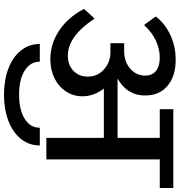

<svg xmlns="http://www.w3.org/2000/svg" viewBox="11 -701 903 965"><g transform="rotate(90 462.5 -218.5)"><path d="M925 -638V-570H781V0H673V-289H425Q464 -239 464 -181Q464 -136 440 -99Q416 -62 373.5 -41Q331 -20 278 -20Q200 -20 133.5 -64.5Q67 -109 26 -187V-191L71 -240H75Q163 -108 259 -108Q307 -108 336 -136Q365 -164 365 -208Q365 -258 328.5 -290Q292 -322 242 -322H197V-391H236Q289 -391 324.5 -421Q360 -451 360 -497Q360 -532 336.5 -551Q313 -570 270 -570Q226 -570 183.5 -550Q141 -530 108 -493H104L64 -548V-552Q101 -598 157.5 -624Q214 -650 280 -650Q363 -650 411.5 -609Q460 -568 460 -496Q460 -406 375 -358H673V-570H529V-638ZM201 33H290Q290 81 335 109Q380 137 455 137Q532 137 577 109Q622 81 622 33H711Q711 87 678 128Q645 169 587 191Q529 213 456 213Q383 213 325 191Q267 169 234 128Q201 87 201 33Z"/></g></svg>

Font: Amiko SemiBold
Style: Regular
Weight: 600
Designer: Pablo Impallari, Rodrigo Fuenzalida, Andres Torresi
Foundry: Impallari Type
Version: Version 1.001; ttfautohint (v1.3)